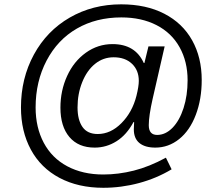

<svg xmlns="http://www.w3.org/2000/svg" viewBox="-20 -745 1055 903"><path d="M928.7 -368.7Q928.7 -277.8 900.6 -204.3Q872.6 -130.9 822.5 -90.8Q772.5 -50.8 710.4 -50.8Q662.1 -50.8 635.7 -72.3Q609.4 -93.8 609.4 -136.7L610.8 -170.9H607.9Q575.7 -110.8 528.1 -80.8Q480.5 -50.8 425.3 -50.8Q348.6 -50.8 306.4 -100.6Q264.2 -150.4 264.2 -238.8Q264.2 -318.8 295.7 -387.7Q327.1 -456.5 383.8 -497.1Q440.4 -537.6 509.3 -537.6Q616.2 -537.6 656.2 -448.7H659.2L678.2 -526.9H754.4L697.8 -279.8Q679.7 -199.7 679.7 -156.2Q679.7 -110.4 719.2 -110.4Q758.3 -110.4 791.3 -144Q824.2 -177.7 843.3 -236.8Q862.3 -295.9 862.3 -367.7Q862.3 -455.1 824.7 -522.7Q787.1 -590.3 716.3 -626.7Q645.5 -663.1 550.8 -663.1Q432.6 -663.1 341.8 -610.8Q251 -558.6 199.2 -460.2Q147.5 -361.8 147.5 -239.7Q147.5 -145.5 185.8 -73.5Q224.1 -1.5 296.6 37.1Q369.1 75.7 465.8 75.7Q536.6 75.7 609.4 57.4Q682.1 39.1 760.3 -3.4L787.1 51.3Q716.3 93.8 633.5 116Q550.8 138.2 465.8 138.2Q348.1 138.2 260 91.6Q171.9 44.9 125.2 -41.3Q78.6 -127.4 78.6 -239.7Q78.6 -376.5 139.4 -488.3Q200.2 -600.1 308.1 -662.4Q416 -724.6 549.8 -724.6Q667.5 -724.6 752.9 -680.4Q838.4 -636.2 883.5 -555.7Q928.7 -475.1 928.7 -368.7ZM632.8 -364.7Q632.8 -414.6 600.6 -445.1Q568.4 -475.6 514.6 -475.6Q465.3 -475.6 427 -444.6Q388.7 -413.6 366.7 -358.6Q344.7 -303.7 344.7 -239.7Q344.7 -181.2 367.9 -147.9Q391.1 -114.7 439.5 -114.7Q500.5 -114.7 551.3 -166Q602.1 -217.3 621.6 -293.9Q632.8 -338.9 632.8 -364.7Z"/></svg>

Font: TypoPRO Liberation Sans
Style: Regular
Weight: 400
Designer: Steve Matteson
Foundry: Ascender Corporation
Version: Version 2.00.1